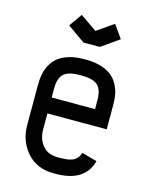

<svg xmlns="http://www.w3.org/2000/svg" viewBox="-109 -770 668 852"><g transform="rotate(15 225.0 -343.5)"><path d="M236.3 -646 313 -699.2 355 -639.6 273.9 -582.5H198.7L117.7 -639.6L159.7 -699.2ZM125.5 -237.3V-164.6Q125.5 -120.6 149.7 -90.8Q173.8 -61 220.7 -61H229.5Q275.9 -61 294.9 -73Q314 -85 320.3 -108.4L390.6 -88.9Q363.3 12.2 229.5 12.2H220.7Q142.6 12.2 97.4 -39.6Q52.2 -91.3 52.2 -164.6V-351.1Q52.2 -377 56.6 -398.9Q61 -420.9 72.8 -442.4Q84.5 -463.9 103 -478.8Q121.6 -493.7 151.6 -502.9Q181.6 -512.2 220.7 -512.2H229.5Q268.6 -512.2 298.6 -502.9Q328.6 -493.7 347.2 -478.8Q365.7 -463.9 377.4 -442.4Q389.2 -420.9 393.6 -398.9Q397.9 -377 397.9 -351.1V-237.3ZM324.7 -310.5V-351.1Q324.7 -398.9 303.7 -418.9Q282.7 -439 229.5 -439H220.7Q167.5 -439 146.5 -418.9Q125.5 -398.9 125.5 -351.1V-310.5Z"/></g></svg>

Font: Anka/Coder Narrow
Style: Regular
Weight: 400
Width: 3
Monospace: yes
Version: Version 001.100